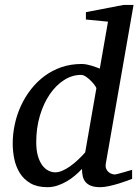

<svg xmlns="http://www.w3.org/2000/svg" viewBox="-20 -757 569 789"><path d="M415 -85.9Q412.6 -71.8 416.5 -63Q420.4 -54.2 427 -49.1Q433.6 -43.9 440.7 -42Q447.8 -40 451.2 -40Q454.6 -40 465.1 -42.7Q475.6 -45.4 487.3 -48.8Q499 -52.2 509.3 -55.2L522.9 -59.1V-22Q517.1 -19.5 501.5 -13.9Q485.8 -8.3 466.8 -2.4Q447.8 3.4 427.5 7.8Q407.2 12.2 392.1 12.2Q369.1 12.2 354.5 6.6Q339.8 1 331.5 -9Q323.2 -19 320.1 -32.7Q316.9 -46.4 316.9 -63Q303.7 -48.8 287.8 -35.4Q272 -22 253.9 -11.5Q235.8 -1 215.8 5.6Q195.8 12.2 174.8 12.2Q132.8 12.2 105.2 -3.9Q77.6 -20 61.5 -45.9Q45.4 -71.8 38.8 -103.5Q32.2 -135.3 32.2 -167Q32.2 -206.5 40.8 -246.3Q49.3 -286.1 66.2 -322.5Q83 -358.9 107.4 -390.1Q131.8 -421.4 163.1 -444.6Q194.3 -467.8 232.7 -481Q271 -494.1 314.9 -494.1Q326.2 -494.1 336.9 -491.9Q347.7 -489.7 357.4 -486.8Q367.2 -483.9 375.5 -480.5Q383.8 -477.1 390.1 -475.1L423.8 -668L333 -676.8V-707L487.8 -736.8H528.8ZM376 -394Q376.5 -396 370.4 -405Q364.3 -414.1 354.7 -423.8Q345.2 -433.6 334 -441.4Q322.8 -449.2 313 -449.2Q276.4 -449.2 243.2 -428Q210 -406.7 184.6 -369.6Q159.2 -332.5 144 -282Q128.9 -231.4 128.9 -172.9Q128.9 -140.6 135.5 -117.2Q142.1 -93.8 153.1 -78.6Q164.1 -63.5 178.2 -56.2Q192.4 -48.8 207 -48.8Q220.7 -48.8 236.6 -55.7Q252.4 -62.5 268.6 -74Q284.7 -85.4 300.5 -100.3Q316.4 -115.2 330.1 -130.9Z"/></svg>

Font: Charis SIL Phon
Style: Italic
Weight: 400
Italic angle: -11°
Foundry: SIL International
Version: Version 5.000